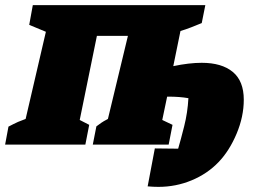

<svg xmlns="http://www.w3.org/2000/svg" viewBox="-50 -564 986 749"><path d="M-30 0 -17 -70Q-5 -76 2.5 -80Q10 -84 20.5 -88.5Q31 -93 50 -100L129 -440L64 -467L78 -544H751L737 -474Q718 -466 696 -457.5Q674 -449 654 -443L626 -306Q688 -319 737 -319Q815 -319 858 -283.5Q901 -248 901 -175Q901 -109 873 -42.5Q845 24 803 68Q759 114 697.5 139.5Q636 165 568 165Q558 165 547.5 164.5Q537 164 526 163L554 15Q576 15 598 15.5Q620 16 645 16Q655 -18 668.5 -71.5Q682 -125 685 -181Q668 -184 648.5 -185.5Q629 -187 607 -187Q604 -187 602 -187L583 -96L623 -77L608 0H312L326 -71Q337 -79 344.5 -84.5Q352 -90 371 -100L449 -424H328L261 -96L298 -77L283 0Z"/></svg>

Font: Piazzolla SC Black
Style: Italic
Weight: 900
Italic angle: -11.3°
Designer: Juan Pablo del Peral
Foundry: Huerta Tipografica
Version: Version 1.330